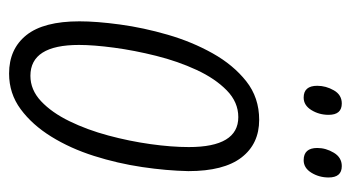

<svg xmlns="http://www.w3.org/2000/svg" viewBox="-195 -568 773 423"><g transform="rotate(90 191.5 -356.5)"><path d="M142 10Q88 10 57.5 -28Q27 -66 27 -145Q27 -183 34 -234.5Q41 -286 56.5 -339.5Q72 -393 97.5 -438.5Q123 -484 159 -512.5Q195 -541 244 -541Q297 -541 327 -502Q357 -463 357 -385Q356 -337 348 -283Q340 -229 323.5 -177Q307 -125 281 -83Q255 -41 220.5 -15.5Q186 10 142 10ZM147 -37Q178 -37 203 -60.5Q228 -84 247 -123Q266 -162 278.5 -208.5Q291 -255 297.5 -301.5Q304 -348 304 -386Q304 -495 238 -495Q205 -495 179 -469.5Q153 -444 134 -403Q115 -362 103 -314Q91 -266 85 -221Q79 -176 79 -144Q79 -37 147 -37ZM333 -639Q306 -639 306 -669Q306 -688 316.5 -705.5Q327 -723 346 -723Q371 -723 371 -694Q371 -673 360.5 -656Q350 -639 333 -639ZM195 -639Q169 -639 169 -669Q169 -688 179 -705.5Q189 -723 208 -723Q233 -723 233 -694Q233 -673 222.5 -656Q212 -639 195 -639Z"/></g></svg>

Font: Noto Sans ExtraCondensed Light
Style: Italic
Weight: 300
Width: 2
Italic angle: -12°
Designer: Monotype Design Team
Foundry: Monotype Imaging Inc.
Version: Version 2.013; ttfautohint (v1.8.4.7-5d5b)